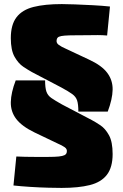

<svg xmlns="http://www.w3.org/2000/svg" viewBox="-20 -724 605 941"><path d="M201 -330Q201 -294 207.5 -275Q214 -256 232 -243.5Q250 -231 284 -212L429 -136Q448 -126 472 -110Q496 -94 514 -61.5Q532 -29 532 31Q532 96 504 132.5Q476 169 420.5 183Q365 197 282 197Q260 197 218 196Q176 195 129 192Q82 189 46 185L60 43Q84 44 104 44.5Q124 45 150 45Q176 45 217 45Q249 45 268 43Q287 41 296 36.5Q305 32 307 23Q311 7 297 -2.5Q283 -12 264 -20L149 -75Q87 -105 59.5 -141Q32 -177 33 -223.5Q34 -270 57 -330ZM283 -704Q305 -704 346.5 -702.5Q388 -701 435 -698.5Q482 -696 519 -692L505 -550Q481 -552 459.5 -552Q438 -552 412.5 -551.5Q387 -551 348 -551Q317 -551 297.5 -549.5Q278 -548 269 -544Q260 -540 258 -530Q254 -514 268 -504Q282 -494 301 -486L416 -432Q479 -403 506 -366.5Q533 -330 532 -284Q531 -238 508 -177H364Q364 -213 358 -231.5Q352 -250 334 -263Q316 -276 281 -295L136 -371Q118 -381 94 -397Q70 -413 51.5 -445.5Q33 -478 33 -537Q33 -603 61 -639.5Q89 -676 144.5 -690Q200 -704 283 -704Z"/></svg>

Font: Exo 2 Black
Style: Regular
Weight: 900
Designer: Natanael Gama
Foundry: Natanael Gama
Version: Version 2.010